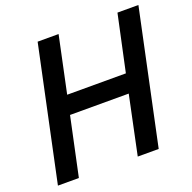

<svg xmlns="http://www.w3.org/2000/svg" viewBox="-130 -870 999 999"><g transform="rotate(-20 369.5 -370.0)"><path d="M24 0 181 -740H297L231 -428H556L623 -740H739L582 0H466L534 -324H209L140 0Z"/></g></svg>

Font: Be Vietnam Pro Medium
Style: Italic
Weight: 500
Italic angle: -12°
Designer: Lam Bao, Tony Le, Vietanh Nguyen
Foundry: Yellow Type Foundry
Version: Version 1.002; ttfautohint (v1.8.3)